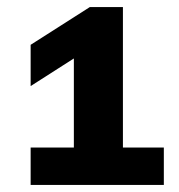

<svg xmlns="http://www.w3.org/2000/svg" viewBox="-20 -830 506 542"><path d="M66.5 -308V-413.5H188.5V-665L66.5 -587V-703.5L233.5 -810H327V-413.5H442.5V-308Z"/></svg>

Font: Encode Sans Expanded Expanded
Style: Bold
Weight: 700
Width: 7
Designer: Multiple Designers
Foundry: Impallari Type
Version: Version 3.000; ttfautohint (v1.8.3) -l 8 -r 50 -G 200 -x 14 